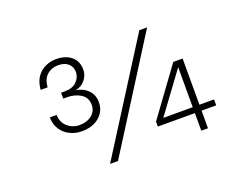

<svg xmlns="http://www.w3.org/2000/svg" viewBox="-107 -933 1514 1159"><g transform="rotate(-20 650.0 -353.0)"><path d="M332 -243Q290 -243 255 -260.5Q220 -278 199 -310.5Q178 -343 177 -388H221Q222 -340 254.5 -311.5Q287 -283 332 -283Q379 -283 410 -308Q441 -333 441 -373Q441 -420 404 -443.5Q367 -467 316 -467H292V-505H318Q366 -505 392.5 -531.5Q419 -558 419 -592Q419 -626 395.5 -646.5Q372 -667 332 -667Q289 -667 259.5 -641Q230 -615 227 -563H182Q186 -613 208 -644.5Q230 -676 263 -691Q296 -706 332 -706Q393 -706 429.5 -675Q466 -644 466 -591Q466 -554 441.5 -524.5Q417 -495 380 -489Q427 -482 457 -451.5Q487 -421 487 -374Q487 -316 444 -279.5Q401 -243 332 -243ZM423 0 865 -698H915L474 0ZM1009 0V-113H771V-145L992 -448H1052V-151H1146V-113H1052V0ZM820 -151H1009V-408Z"/></g></svg>

Font: Azeret Mono Thin
Style: Regular
Weight: 100
Designer: Martin Vácha
Foundry: Displaay
Version: Version 1.002